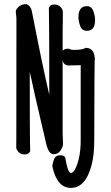

<svg xmlns="http://www.w3.org/2000/svg" viewBox="-20 -734 540 935"><path d="M325 181Q259 181 236 81L235 77Q235 64 242.5 43Q250 22 273 22Q298 22 299 40Q310 108 325 108Q346 108 363 42Q373 2 373 -51V-417Q371 -416 347 -416Q323 -416 318 -415Q290 -415 286 -438Q286 -440 285 -443Q285 -310 285 -88L287 -33Q287 -20 275 -1.5Q263 17 241 17Q216 17 204 -38Q142 -302 125 -384Q125 -74 126 -45Q127 -16 127 1Q127 4 121 11Q115 18 99 18Q81 18 70 6Q59 -6 59 -17Q59 -29 59.5 -55Q60 -81 60 -641Q60 -651 58.5 -660.5Q57 -670 57 -679Q58 -690 72 -702Q86 -714 109 -714Q130 -705 135 -680Q187 -412 220 -272Q220 -623 218 -695Q218 -698 224 -705Q230 -712 245 -712Q264 -712 275 -700Q286 -688 286 -677Q286 -665 286 -640Q285 -627 285 -486Q292 -497 313 -497Q326 -491 339 -491Q383 -491 397 -501Q433 -501 440 -463Q442 -454 442 -449Q442 -443 441 -436.5Q440 -430 439 -50Q439 21 426 70Q397 181 325 181ZM403 -584Q379 -584 370.5 -607.5Q362 -631 362 -650Q362 -704 403 -704Q426 -704 434.5 -680Q443 -656 443 -636Q443 -584 403 -584Z"/></svg>

Font: LXGW WenKai Mono TC
Style: Bold
Weight: 700
Designer: LXGW / Fontworks Inc.
Foundry: LXGW / Fontworks Inc.
Version: Version 1.330